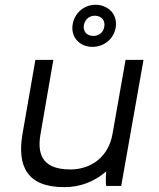

<svg xmlns="http://www.w3.org/2000/svg" viewBox="-20 -767 656 792"><path d="M245 5C310 5 369 -17 418 -60C416 -38 416 -12 418 0H480L572 -520H498L444 -214C428 -122 358 -68 270 -68C145 -68 135 -142 147 -213L200 -520H126L73 -216C50 -83 90 5 245 5ZM352 -574C403 -570 448 -602 457 -652C466 -702 434 -742 382 -747C333 -751 289 -718 280 -668C271 -618 303 -579 352 -574ZM361 -619C335 -621 322 -640 326 -664C331 -688 350 -704 375 -702C401 -700 415 -680 410 -656C406 -632 386 -617 361 -619Z"/></svg>

Font: Fixel Display 20240404
Style: Italic
Weight: 400
Italic angle: -10°
Designer: AlfaBravo + MacPaw
Foundry: Kyrylo Tkachov, Marchela Mozhyna, Serhii Makarenko, Maria Weinstein, Zakhar Kryvoshyya
Version: Version 1.211;Glyphs 3.2 (3225)